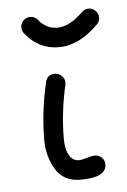

<svg xmlns="http://www.w3.org/2000/svg" viewBox="-44 -554 388 588"><g transform="rotate(-5 150.0 -260.0)"><path d="M230 -70Q242 -70 251 -61.5Q260 -53 260 -40Q260 0 180 0Q128 0 104 -40.5Q80 -81 80 -130Q80 -217 101 -307Q106 -330 130 -330Q143 -330 151.5 -321Q160 -312 160 -300Q160 -299 159.5 -296.5Q159 -294 159 -293Q140 -208 140 -130Q140 -96 151 -78Q162 -60 180 -60Q189 -60 205.5 -65Q222 -70 230 -70ZM40 -480Q40 -492 48.5 -501Q57 -510 70 -510Q84 -510 93 -499Q116 -470 150 -470Q188 -470 229 -511Q238 -520 250 -520Q262 -520 271 -511Q280 -502 280 -490Q280 -478 271 -469Q212 -410 150 -410Q88 -410 47 -461Q40 -470 40 -480Z"/></g></svg>

Font: Pecita
Style: Book
Weight: 400
Width: 7
Version: Version 4.3